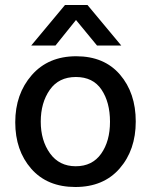

<svg xmlns="http://www.w3.org/2000/svg" viewBox="-20 -739 604 768"><path d="M202 -557H105L240 -719H330L465 -557H368L284 -659ZM283.5 -431Q215 -431 179 -379.5Q143 -328 143 -252.5Q143 -177 180 -125.5Q217 -74 283 -74Q349 -74 384.5 -124Q420 -174 420 -252Q420 -330 386 -380.5Q352 -431 283.5 -431ZM460 -440.5Q523 -367 523 -253Q523 -139 458.5 -65Q394 9 281.5 9Q169 9 105 -64Q41 -137 41 -250Q41 -363 107 -438.5Q173 -514 285 -514Q397 -514 460 -440.5Z"/></svg>

Font: Hind Guntur Medium
Style: Regular
Weight: 500
Designer: Manushi Parikh, Hitesh Malaviya
Foundry: Indian Type Foundry
Version: Version 1.000;PS 1.0;hotconv 1.0.86;makeotf.lib2.5.63406; tt